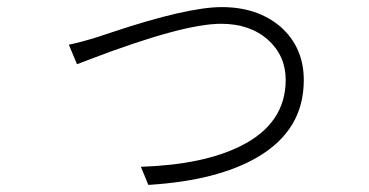

<svg xmlns="http://www.w3.org/2000/svg" viewBox="-20 -513 1040 541"><path d="M174 -387Q212 -395 259 -410Q269 -413 295 -422Q508 -493 605 -493Q705 -493 770 -438Q836 -380 836 -287Q836 -147 707 -71Q594 -4 398 8L377 -43Q554 -49 659 -102Q785 -165 785 -288Q785 -356 735 -401Q684 -446 603 -446Q495 -446 231 -345Q205 -335 197 -332Z"/></svg>

Font: Source Han Sans Light
Style: Regular
Weight: 300
Designer: Ryoko NISHIZUKA Ë•øÂ°öÊ∂ºÂ≠ê (kana & ideographs); Paul D. Hunt (Latin, Greek & Cyrillic); Wenlong ZHANG Âº†ÊñáÈæô (bopom
Foundry: Adobe Systems Incorporated
Version: Version 1.004;PS 1.004;hotconv 1.0.82;makeotf.lib2.5.63406; 